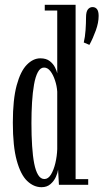

<svg xmlns="http://www.w3.org/2000/svg" viewBox="-20 -770 444 800"><path d="M329 -593Q334.5 -615.5 336.5 -644.5Q338.5 -673.5 338.5 -698Q338.5 -721 346.2 -730.8Q354 -740.5 365.5 -740.5Q377.5 -740.5 384.2 -731.8Q391 -723 391 -703.5Q391 -675.5 379.2 -643Q367.5 -610.5 352.5 -583ZM153 10Q120.5 10 93.2 -16Q66 -42 49.8 -101Q33.5 -160 33.5 -259Q33.5 -355.5 49.5 -414.5Q65.5 -473.5 91.8 -500.2Q118 -527 148 -527Q172.5 -527 187.2 -515.5Q202 -504 209.2 -489.2Q216.5 -474.5 218.5 -464.5V-726H166.5V-750H295V-23.5H347.5V0H225.5L222 -63Q220.5 -50.5 212.8 -33Q205 -15.5 190.2 -2.8Q175.5 10 153 10ZM165 -24Q181 -24 192.5 -43Q204 -62 210.8 -90.8Q217.5 -119.5 218.5 -148.5V-388Q217 -412 209.2 -435.2Q201.5 -458.5 190 -473.5Q178.5 -488.5 163.5 -488.5Q148 -488.5 137.8 -469.5Q127.5 -450.5 121.8 -417.8Q116 -385 113.5 -343.5Q111 -302 111 -257Q111 -205 113.8 -162.2Q116.5 -119.5 122.5 -88.8Q128.5 -58 139 -41Q149.5 -24 165 -24Z"/></svg>

Font: Imbue 48pt
Style: Regular
Weight: 400
Designer: Tyler Finck
Foundry: Etcetera Type Company
Version: Version 1.102